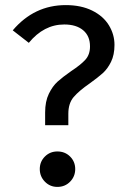

<svg xmlns="http://www.w3.org/2000/svg" viewBox="-20 -721 499 753"><path d="M429 -545Q429 -506 415.5 -478.5Q402 -451 383 -434Q364 -417 332 -394Q290 -365 269 -340.5Q248 -316 248 -275V-230H157V-280Q157 -323 171.5 -353Q186 -383 206 -401Q226 -419 259 -442Q297 -467 315 -487Q333 -507 333 -539Q333 -580 306 -602.5Q279 -625 232 -625Q152 -625 93 -553L30 -602Q114 -701 238 -701Q298 -701 341.5 -679.5Q385 -658 407 -622Q429 -586 429 -545ZM275 -58Q275 -29 255 -8.5Q235 12 205 12Q176 12 156 -8.5Q136 -29 136 -58Q136 -87 156 -107Q176 -127 205 -127Q235 -127 255 -107Q275 -87 275 -58Z"/></svg>

Font: FiraGO
Style: Regular
Weight: 400
Designer: bBox Type
Foundry: bBox Type GmbH
Version: Version 1.001;April 20, 2020;FontCreator 12.0.0.2555 64-bit